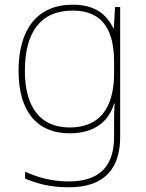

<svg xmlns="http://www.w3.org/2000/svg" viewBox="-20 -558 623 818"><path d="M290 -538C136 -538 59 -430 59 -256C59 -81 140 10 276 10C375 10 442 -34 466 -117H468C466 -78 466 -56 466 -17V25C466 140 414 215 273 215C198 215 135 196 87 173V203C135 223 192 240 273 240C433 240 492 152 492 25V-528H470L465 -437H463C435 -495 387 -538 290 -538ZM290 -513C425 -513 466 -419 466 -294V-246C466 -136 432 -15 276 -15C154 -15 86 -99 86 -256C86 -417 150 -513 290 -513Z"/></svg>

Font: Noto Sans Georgian Thin
Style: Regular
Weight: 100
Designer: Monotype Design Team, Akaki Razmadze
Foundry: Google LLC
Version: Version 2.005